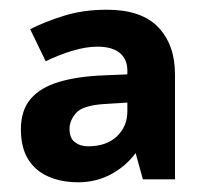

<svg xmlns="http://www.w3.org/2000/svg" viewBox="-20 -793 423 395"><path d="M200 -773Q271 -773 305.5 -737Q340 -701 340 -640V-424H274L259 -478Q238 -450 207.5 -434Q177 -418 141 -418Q106 -418 79 -430Q52 -442 37.5 -466Q23 -490 23 -527Q23 -566 43 -589.5Q63 -613 101.5 -624.5Q140 -636 194 -638L242 -640V-648Q242 -671 226.5 -684Q211 -697 180 -697Q158 -697 130.5 -689Q103 -681 74 -667L42 -733Q74 -749 113 -761Q152 -773 200 -773ZM194 -579Q150 -576 136.5 -560.5Q123 -545 123 -528Q123 -509 134 -500.5Q145 -492 161 -492Q199 -492 220.5 -512.5Q242 -533 242 -564V-582Z"/></svg>

Font: Noto Sans Tamil UI
Style: Regular
Weight: 400
Designer: Jelle Bosma - Monotype Design Team
Foundry: Monotype Imaging Inc.
Version: Version 2.004